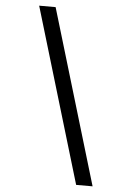

<svg xmlns="http://www.w3.org/2000/svg" viewBox="-63 -869 725 1058"><g transform="rotate(5 300.0 -340.0)"><path d="M399 143 110 -823H201L490 143Z"/></g></svg>

Font: Iosevka Curly Slab Extended
Style: Italic
Weight: 400
Width: 7
Italic angle: -9°
Monospace: yes
Designer: Belleve Invis
Foundry: Belleve Invis
Version: Version 11.1.0; ttfautohint (v1.8.3)